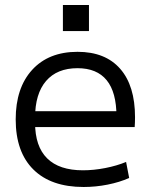

<svg xmlns="http://www.w3.org/2000/svg" viewBox="-20 -737 600 767"><path d="M314 10Q183.7 10 113.2 -60Q42.7 -130 42.7 -260Q42.7 -386 108.5 -458Q174.3 -530 289.7 -530Q400.7 -530 460 -462.3Q519.4 -394.7 519.4 -268.7Q519.4 -258.7 519 -247.6Q518.7 -236.6 518 -229.3H86V-292.7H460L445.3 -272Q445.3 -368.6 406.1 -416.6Q367 -464.6 289.7 -464.6Q208 -464.6 164 -413.5Q120.1 -362.3 120.1 -266.7V-246.7Q120.1 -152 168.4 -104.4Q216.7 -56.7 311.3 -56.7Q354.3 -56.7 400.5 -65.7Q446.7 -74.7 483.7 -90.1L496 -26Q457.7 -9 410 0.5Q362.3 10 314 10ZM231.3 -613V-717H335.4V-613Z"/></svg>

Font: M PLUS 1 Thin
Style: Regular
Weight: 100
Designer: Coji Morishita
Foundry: UNDERFOREST DESIGN
Version: Version 1.001